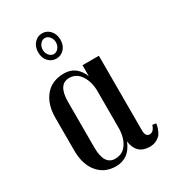

<svg xmlns="http://www.w3.org/2000/svg" viewBox="-173 -781 789 883"><g transform="rotate(-30 222.0 -340.0)"><path d="M420 -72 439 -69Q439 -61 433.5 -44.5Q428 -28 420.5 -17.5Q413 -7 397 1.5Q381 10 361 10Q291 10 281 -64Q252 10 181 10Q121 10 85.5 -33Q50 -76 50 -149V-322Q50 -394 85.5 -437Q121 -480 186 -480Q251 -480 279 -412V-470H366V-74Q366 -40 388 -40Q410 -40 420 -72ZM279 -137V-334Q279 -380 257 -415Q235 -450 196 -450Q137 -450 137 -356V-115Q137 -22 195 -22Q236 -22 257.5 -55.5Q279 -89 279 -137ZM191 -690Q216 -690 233 -671Q250 -652 250 -622.5Q250 -593 233 -574.5Q216 -556 191 -556Q166 -556 149 -574.5Q132 -593 132 -622.5Q132 -652 149 -671Q166 -690 191 -690ZM191 -580Q205 -580 215.5 -592.5Q226 -605 226 -622.5Q226 -640 215.5 -652.5Q205 -665 191 -665Q177 -665 166.5 -652.5Q156 -640 156 -622.5Q156 -605 166.5 -592.5Q177 -580 191 -580Z"/></g></svg>

Font: Trochut
Style: Regular
Weight: 400
Designer: Andreu Balius
Foundry: Andreu Balius
Version: Version 1.001